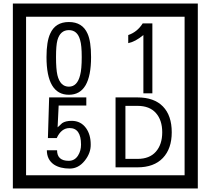

<svg xmlns="http://www.w3.org/2000/svg" viewBox="-20 -980 1195 1090"><path d="M1103 90H53V-960H1103ZM1028 15V-885H128V15ZM497 -656Q497 -442 371 -442Q244 -442 244 -656Q244 -744 265 -789Q294 -855 371 -855Q448 -855 477 -789Q497 -745 497 -656ZM444 -656Q444 -723 435 -752Q420 -809 371 -809Q322 -809 306 -752Q298 -723 298 -656Q298 -587 306 -553Q322 -488 371 -488Q419 -488 435 -554Q444 -587 444 -656ZM845 -450H794V-781Q748 -743 708 -735V-781Q759 -798 790 -847H845ZM495 -160Q496 -111 460.5 -67Q425 -23 376 -23Q321 -23 286 -46Q246 -74 246 -127H304Q304 -67 370 -67Q404 -67 423 -97Q440 -124 440 -159Q440 -253 375 -253Q328 -253 302 -196H252L259 -427H470V-381H313L307 -257Q320 -269 333 -281Q352 -294 387 -294Q439 -294 469 -252Q495 -215 495 -160ZM955 -229Q955 -136 904.5 -83Q854 -30 760 -30H636V-427H760Q855 -427 905 -375.5Q955 -324 955 -229ZM901 -229Q901 -298 865 -338.5Q829 -379 761 -379H692V-78H761Q829 -78 865 -119Q901 -160 901 -229Z"/></svg>

Font: Unicode BMP Fallback SIL
Style: Regular
Weight: 400
Foundry: NRSI, SIL International
Version: Version 5.1 Based on Unicode 5.1